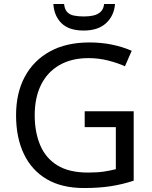

<svg xmlns="http://www.w3.org/2000/svg" viewBox="-20 -938 768 968"><path d="M407 -377H654V-27Q596 -8 537 1Q478 10 403 10Q292 10 216 -34.5Q140 -79 100.5 -161.5Q61 -244 61 -357Q61 -469 105 -551Q149 -633 231.5 -678.5Q314 -724 431 -724Q491 -724 544.5 -713Q598 -702 644 -682L610 -604Q572 -621 524.5 -633Q477 -645 426 -645Q341 -645 280 -610Q219 -575 187 -510.5Q155 -446 155 -357Q155 -272 182.5 -206.5Q210 -141 269 -104.5Q328 -68 424 -68Q471 -68 504 -73Q537 -78 564 -85V-297H407ZM560 -918Q555 -858 514.5 -821Q474 -784 402 -784Q328 -784 290.5 -820.5Q253 -857 249 -918H303Q306 -891 318.5 -877.5Q331 -864 352.5 -859.5Q374 -855 404 -855Q430 -855 451.5 -860Q473 -865 487.5 -878.5Q502 -892 505 -918Z"/></svg>

Font: Noto Sans Tai Tham
Style: Regular
Weight: 400
Designer: Monotype Design Team 2013. Revised by David WIlliams 2020
Foundry: Monotype Imaging Inc.
Version: Version 2.002